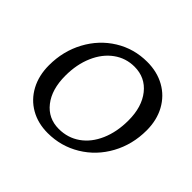

<svg xmlns="http://www.w3.org/2000/svg" viewBox="-128 -659 820 820"><g transform="rotate(45 282.0 -249.0)"><path d="M47 -200Q47 -285 85 -355.5Q123 -426 188.5 -466.5Q254 -507 334 -507Q394 -507 440.5 -481Q487 -455 513 -407.5Q539 -360 539 -298Q539 -213 500.5 -142.5Q462 -72 395 -31.5Q328 9 248 9Q189 9 143.5 -17Q98 -43 72.5 -90.5Q47 -138 47 -200ZM454 -273Q454 -355 414.5 -404.5Q375 -454 310 -454Q258 -454 216.5 -424Q175 -394 151.5 -340Q128 -286 128 -218Q128 -135 166.5 -86Q205 -37 269 -37Q323 -37 365 -66.5Q407 -96 430.5 -150Q454 -204 454 -273Z"/></g></svg>

Font: Alegreya SC
Style: Italic
Weight: 400
Italic angle: -7°
Designer: Juan Pablo del Peral
Foundry: Huerta Tipografica
Version: Version 2.007; ttfautohint (v1.6)